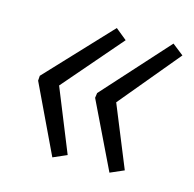

<svg xmlns="http://www.w3.org/2000/svg" viewBox="-68 -528 531 526"><g transform="rotate(15 197.5 -265.0)"><path d="M123 -71 31 -264 32 -278 202 -459 234 -433 90 -266 162 -88ZM285 -71 194 -259 196 -273 363 -458 395 -433 253 -262 324 -88Z"/></g></svg>

Font: Noto Sans Display SemiCondensed Light
Style: Italic
Weight: 300
Width: 4
Italic angle: -12°
Designer: Monotype Design Team
Foundry: Monotype Imaging Inc.
Version: Version 1.900